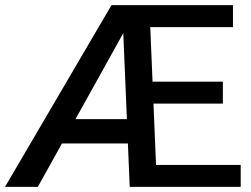

<svg xmlns="http://www.w3.org/2000/svg" viewBox="-25 -731 982 751"><path d="M123 0H-5.4L411.1 -710.9H479L477.1 -637.2ZM543 -169.9H178.2V-265.1H543ZM916.5 0H558.6V-85.9H916.5ZM588.9 0H482.4L452.6 -710.9H559.1ZM846.7 -325.7H539.1V-411.6H846.7ZM886.2 -625H528.8V-710.9H886.2Z"/></svg>

Font: Heebo Medium
Style: Regular
Weight: 500
Designer: Oded Ezer
Foundry: Ezer Type House
Version: Version 3.100